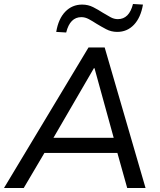

<svg xmlns="http://www.w3.org/2000/svg" viewBox="-46 -943 804 963"><path d="M-26 0 398 -705H479L684 0H592L536 -200L573 -176H144L191 -200L73 0ZM425 -601 210 -231 189 -252H552L530 -231L428 -601ZM286 -780 236 -783Q247 -849 281.5 -884.5Q316 -920 366 -920Q396 -920 421.5 -907Q447 -894 470 -879Q490 -867 508 -857Q526 -847 545 -847Q602 -847 621 -923L671 -920Q660 -855 626 -819Q592 -783 542 -783Q512 -783 486.5 -796.5Q461 -810 438 -824Q418 -837 399.5 -847Q381 -857 362 -857Q305 -857 286 -780Z"/></svg>

Font: Mulish ExtraLight Medium
Style: Italic
Weight: 500
Italic angle: -9°
Version: Version 3.603